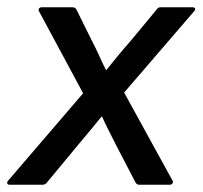

<svg xmlns="http://www.w3.org/2000/svg" viewBox="-39 -509 558 529"><path d="M-12 0Q-18 0 -19 -4Q-20 -8 -16 -12L190 -252L69 -477Q66 -482 68.5 -485.5Q71 -489 77 -489H160Q169 -489 172 -482L215 -395Q225 -376 234 -356Q243 -336 253 -316H254Q270 -336 286.5 -356Q303 -376 319 -394L392 -482Q395 -487 398 -488Q401 -489 406 -489H491Q497 -489 498.5 -485.5Q500 -482 495 -477L303 -254L436 -12Q439 -8 436.5 -4Q434 0 428 0H344Q338 0 334 -7L283 -105Q273 -125 262.5 -145.5Q252 -166 242 -188H241Q223 -166 206.5 -146Q190 -126 173 -106L91 -7Q86 0 78 0Z"/></svg>

Font: Sofia Sans Medium
Style: Italic
Weight: 500
Italic angle: -9°
Version: Version 4.101